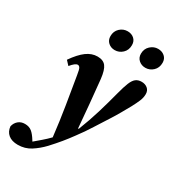

<svg xmlns="http://www.w3.org/2000/svg" viewBox="-309 -865 1096 1217"><g transform="rotate(30 238.5 -257.0)"><path d="M16 229Q-28 229 -53.5 208Q-79 187 -82 150Q-76 124 -57 107.5Q-38 91 -9 91Q22 91 42 107.5Q62 124 82 157L87 165Q107 148 134.5 124.5Q162 101 185 77Q172 -36 155 -140.5Q138 -245 122 -340Q116 -380 109.5 -390.5Q103 -401 93 -401Q75 -401 45 -364L17 -394Q58 -453 96 -481Q134 -509 176 -509Q218 -509 237.5 -483.5Q257 -458 264 -396Q273 -311 281 -223.5Q289 -136 296 -52H301Q334 -136 357 -212.5Q380 -289 401 -370Q415 -424 427.5 -454.5Q440 -485 456.5 -497.5Q473 -510 498 -510Q524 -510 541.5 -495.5Q559 -481 559 -455Q559 -429 548 -403Q537 -377 520 -345Q502 -313 482 -277.5Q462 -242 436 -202Q409 -161 377 -109.5Q345 -58 305 -5Q279 31 251 65Q223 99 187 138Q151 176 109.5 202.5Q68 229 16 229ZM248 -598Q220 -598 200.5 -615.5Q181 -633 181 -662Q181 -698 205 -720.5Q229 -743 261 -743Q290 -743 309 -726Q328 -709 328 -680Q328 -643 304 -620.5Q280 -598 248 -598ZM472 -598Q444 -598 424 -615.5Q404 -633 404 -662Q404 -698 428.5 -720.5Q453 -743 484 -743Q513 -743 532.5 -726Q552 -709 552 -680Q552 -643 528 -620.5Q504 -598 472 -598Z"/></g></svg>

Font: Source Serif 4 SmText
Style: Bold Italic
Weight: 700
Italic angle: -12°
Designer: Frank Grießhammer
Foundry: Adobe
Version: Version 4.005;hotconv 1.1.0;makeotfexe 2.6.0